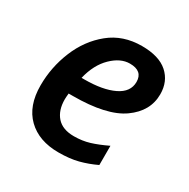

<svg xmlns="http://www.w3.org/2000/svg" viewBox="-132 -672 792 804"><g transform="rotate(30 263.5 -270.5)"><path d="M251 10Q305 10 345.5 -0.5Q386 -11 426 -30V-123Q382 -102 347.5 -91.5Q313 -81 273 -81Q218 -81 190.5 -112Q163 -143 163 -196Q163 -205 165 -225H185Q348 -225 423.5 -278.5Q499 -332 499 -414Q499 -476 457 -513.5Q415 -551 332 -551Q241 -551 177 -499Q113 -447 79.5 -365.5Q46 -284 46 -196Q46 -97 101 -43.5Q156 10 251 10ZM179 -309Q196 -380 238 -421Q280 -462 325 -462Q387 -462 387 -409Q387 -360 334 -334.5Q281 -309 193 -309Z"/></g></svg>

Font: Noto Sans UI Medium
Style: Italic
Weight: 500
Italic angle: -12°
Designer: Monotype Design Team
Foundry: Monotype Imaging Inc.
Version: Version 1.901